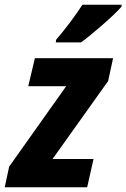

<svg xmlns="http://www.w3.org/2000/svg" viewBox="-50 -795 536 815"><path d="M187 -615H294C336 -645 437 -732 466 -767V-775H300C269 -727 226 -670 188 -626ZM-30 0H320L347 -120H173L409 -451L430 -548H98L70 -429H231L-11 -88Z"/></svg>

Font: Noto Sans Display SemiCondensed Extra
Style: Italic
Weight: 800
Width: 4
Italic angle: -12°
Designer: Monotype Design Team
Foundry: Monotype Imaging Inc.
Version: Version 1.900